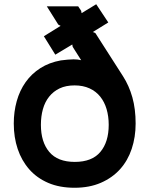

<svg xmlns="http://www.w3.org/2000/svg" viewBox="-20 -876 715 906"><path d="M620 -293Q620 -229 601.5 -173.5Q583 -118 546.5 -77.5Q510 -37 456 -13.5Q402 10 332 10Q261 10 207.5 -13Q154 -36 118 -77Q82 -118 63.5 -173Q45 -228 45 -293Q45 -349 59 -399Q73 -449 101 -488.5Q129 -528 170.5 -554.5Q212 -581 267 -591Q282 -593 298.5 -594.5Q315 -596 327 -596Q347 -596 363 -592L323 -655L321 -666L241 -618L187 -705L266 -754L255 -760L201 -846H349L363 -825L365 -814L434 -856L491 -770L418 -725L430 -720L560 -517Q589 -472 604.5 -417Q620 -362 620 -293ZM493 -287Q493 -327 483 -361Q473 -395 453 -420Q433 -445 402.5 -459Q372 -473 332 -473Q291 -473 261.5 -459Q232 -445 212 -420Q192 -395 182.5 -361Q173 -327 173 -287Q173 -206 212.5 -159Q252 -112 333 -112Q414 -112 453.5 -159Q493 -206 493 -287Z"/></svg>

Font: TypoPRO Sinkin Sans
Style: 600 SemiBold
Weight: 600
Designer: Keith Bates
Foundry: K-Type
Version: Sinkin Sans (version 1.0)  by Keith Bates   •   © 2014   www